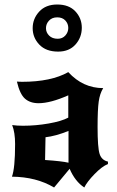

<svg xmlns="http://www.w3.org/2000/svg" viewBox="-20 -804 518 852"><path d="M182 -195 180 -94Q254 -89 284 -82V-223Q227 -200 182 -195ZM438 -413Q423 -389 418 -353Q413 -317 413 -241Q413 -149 422 -121Q431 -93 459 -87V-76Q433 -66 399.5 -31.5Q366 3 354 28Q313 1 289 -55L220 28Q141 -19 33 -20Q47 -58 47 -165Q47 -216 34 -249Q56 -246 82 -246Q139 -246 196 -256Q253 -266 283 -282V-381Q204 -346 151 -346Q114 -346 91 -366Q68 -386 55 -442Q58 -442 63.5 -441.5Q69 -441 78 -441Q207 -441 283 -484Q348 -413 438 -413ZM234 -784Q286 -784 314.5 -753.5Q343 -723 343 -681Q343 -638 315 -606.5Q287 -575 238 -575Q184 -575 154.5 -606Q125 -637 125 -679Q125 -721 154 -752.5Q183 -784 234 -784ZM236 -632Q257 -632 270 -646.5Q283 -661 283 -680Q283 -699 270 -713Q257 -727 234 -727Q211 -727 197.5 -712.5Q184 -698 184 -679Q184 -660 198 -646Q212 -632 236 -632Z"/></svg>

Font: NewRocker
Style: Regular
Weight: 400
Designer: Pablo Impallari, Brenda Gallo, Rodrigo Fuenzalida
Foundry: Pablo Impallari, Brenda Gallo, Rodrigo Fuenzalida
Version: Version 1.000